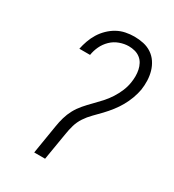

<svg xmlns="http://www.w3.org/2000/svg" viewBox="-180 -846 859 948"><g transform="rotate(30 250.0 -371.5)"><path d="M163 0 190 -165Q194 -191 201.5 -217Q209 -243 222 -267Q235 -291 253.5 -312.5Q272 -334 292 -354Q312 -374 331 -395Q350 -416 365 -439.5Q380 -463 390.5 -488Q401 -513 405 -539Q408 -558 408 -576Q408 -594 404.5 -611Q401 -628 393 -643Q385 -658 371.5 -668.5Q358 -679 341 -683.5Q324 -688 306 -688Q281 -688 254.5 -678.5Q228 -669 208 -649.5Q188 -630 176.5 -605.5Q165 -581 161 -555H100Q105 -579 113.5 -603Q122 -627 135.5 -649Q149 -671 168 -689.5Q187 -708 209.5 -720.5Q232 -733 257 -738Q282 -743 306 -743Q333 -743 358.5 -737.5Q384 -732 405 -718Q426 -704 440 -683Q454 -662 461 -637.5Q468 -613 469 -586.5Q470 -560 466 -533Q461 -506 451.5 -480.5Q442 -455 428.5 -431Q415 -407 397.5 -384.5Q380 -362 360.5 -341.5Q341 -321 321 -301Q301 -281 285.5 -257.5Q270 -234 262.5 -208Q255 -182 251 -156L225 0Z"/></g></svg>

Font: Iosevka SS18 Light
Style: Italic
Weight: 300
Italic angle: -9°
Monospace: yes
Designer: Belleve Invis
Foundry: Belleve Invis
Version: Version 25.1.1; ttfautohint (v1.8.4)